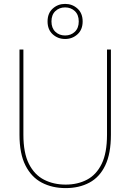

<svg xmlns="http://www.w3.org/2000/svg" viewBox="-20 -958 669 985"><path d="M80 -267V-704H100V-267Q100 -173 128.5 -117Q157 -61 206 -36Q255 -11 317 -11Q378 -11 426 -36Q474 -61 501.5 -117Q529 -173 529 -267V-704H549V-267Q549 -170 520 -109.5Q491 -49 438.5 -21Q386 7 317 7Q248 7 194.5 -21Q141 -49 110.5 -109.5Q80 -170 80 -267ZM404 -848Q404 -806 377.5 -782Q351 -758 314 -758Q277 -758 250.5 -782Q224 -806 224 -848Q224 -890 250.5 -914Q277 -938 314 -938Q351 -938 377.5 -914Q404 -890 404 -848ZM384 -848Q384 -882 364 -901Q344 -920 314 -920Q284 -920 264 -901Q244 -882 244 -848Q244 -814 264 -795Q284 -776 314 -776Q344 -776 364 -795Q384 -814 384 -848Z"/></svg>

Font: Poppins Variable
Style: Regular
Weight: 100
Designer: Jonny Pinhorn
Foundry: Indian Type Foundry
Version: Version 6.000